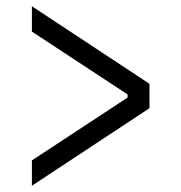

<svg xmlns="http://www.w3.org/2000/svg" viewBox="-20 -582 580 614"><path d="M82 -69 388 -270V-280L82 -481V-562L458 -314V-236L82 12Z"/></svg>

Font: IBM Plex Sans Cond
Style: Regular
Weight: 400
Width: 3
Designer: Mike Abbink, Paul van der Laan, Pieter van Rosmalen
Foundry: Bold Monday
Version: Version 1.3